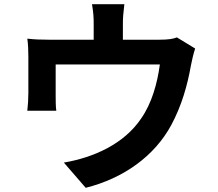

<svg xmlns="http://www.w3.org/2000/svg" viewBox="-20 -837 1040 914"><path d="M822 -659C805 -652 782 -648 739 -648H565V-725C565 -753 567 -774 572 -817H418C425 -774 426 -753 426 -725V-648H212C173 -648 145 -649 110 -653C114 -629 115 -590 115 -567V-394C115 -367 113 -335 110 -310H248C245 -330 245 -361 245 -384V-530H741C729 -441 703 -346 652 -273C570 -151 425 -87 284 -63L388 57C568 12 716 -94 796 -243C845 -335 872 -430 889 -526C893 -546 901 -583 909 -606Z"/></svg>

Font: Spoqa Han Sans Neo Bold
Style: Bold
Weight: 700
Designer: [Spoqa Han Sans Neo] Dong-huui Kim  Younghwa Kang  Yujin Lee  [Noto Sans] Ryoko NISHIZUKA  (kana & ideographs); Paul D. 
Foundry: Spoqa (http://www.spoqa-han-sans.com)
Version: Version 1.000